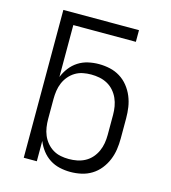

<svg xmlns="http://www.w3.org/2000/svg" viewBox="-110 -824 821 922"><g transform="rotate(15 300.0 -363.5)"><path d="M324 8Q297 8 270.5 2Q244 -4 221.5 -18.5Q199 -33 182.5 -54.5Q166 -76 156 -101V0H91V-735H467V-677H156V-419Q166 -444 182.5 -465.5Q199 -487 221.5 -501.5Q244 -516 270.5 -522Q297 -528 324 -528Q352 -528 379 -522Q406 -516 429.5 -501.5Q453 -487 470.5 -465Q488 -443 498.5 -417.5Q509 -392 513 -365Q517 -338 517 -310V-210Q517 -182 513 -155Q509 -128 498.5 -102.5Q488 -77 470.5 -55Q453 -33 429.5 -18.5Q406 -4 379 2Q352 8 324 8ZM301 -50Q322 -50 342.5 -54Q363 -58 381.5 -68Q400 -78 414 -94Q428 -110 436.5 -129Q445 -148 448.5 -168.5Q452 -189 452 -210V-310Q452 -331 448.5 -351.5Q445 -372 436.5 -391Q428 -410 414 -426Q400 -442 381.5 -452Q363 -462 342.5 -466Q322 -470 301 -470Q280 -470 260 -466Q240 -462 222.5 -451.5Q205 -441 191.5 -425Q178 -409 170 -390Q162 -371 159 -350.5Q156 -330 156 -310V-210Q156 -190 159 -169.5Q162 -149 170 -130Q178 -111 191.5 -95Q205 -79 222.5 -68.5Q240 -58 260 -54Q280 -50 301 -50Z"/></g></svg>

Font: Iosevka SS04 Light Extended
Style: Regular
Weight: 300
Width: 7
Monospace: yes
Designer: Belleve Invis
Foundry: Belleve Invis
Version: Version 19.0.0; ttfautohint (v1.8.4)